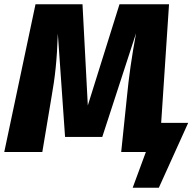

<svg xmlns="http://www.w3.org/2000/svg" viewBox="-34 -715 920 903"><path d="M724 -137 761 -695H528L379 -219L354 -695H133L-14 0H165L208 -257C225 -352 234 -433 238 -557L272 -71H447L606 -559C585 -446 572 -353 563 -260L536 0H652L590 168H713L851 -137Z"/></svg>

Font: Fira Sans ExtraBold
Style: Italic
Weight: 800
Italic angle: -8°
Designer: bBox Type GmbH & Carrois Corporate GbR & Edenspiekermann AG
Foundry: bBox Type GmbH & Carrois Corporate GbR & Edenspiekermann AG
Version: Version 4.301;PS 004.301;hotconv 1.0.88;makeotf.lib2.5.64775